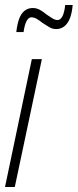

<svg xmlns="http://www.w3.org/2000/svg" viewBox="-21 -746 310 766"><path d="M-1 0 106 -510H146L38 0ZM44 -618Q48 -652 56 -672.5Q64 -693 77.5 -703.5Q91 -714 110 -714Q125 -714 138.5 -706.5Q152 -699 165 -688Q176 -680 187.5 -673Q199 -666 209 -666Q220 -666 228 -681Q236 -696 239 -726H269Q266 -693 257.5 -672Q249 -651 235 -640.5Q221 -630 203 -630Q188 -630 175 -638Q162 -646 148 -655Q137 -664 126 -670.5Q115 -677 104 -677Q93 -677 85 -662Q77 -647 73 -618Z"/></svg>

Font: Saira UltraCondensed ExtraLight
Style: Italic
Weight: 250
Width: 1
Italic angle: -12°
Designer: Hector Gatti with collaboration of the Omnibus-Type team
Foundry: Omnibus-Type
Version: Version 1.101